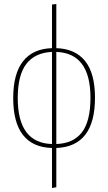

<svg xmlns="http://www.w3.org/2000/svg" viewBox="-20 -756 548 972"><path d="M460.9 -261.2Q460.9 -14.2 265.1 -6.8V191.9L243.2 195.8V-6.8Q46.9 -12.7 46.9 -259.8Q46.9 -382.8 96.7 -446Q146.5 -509.3 243.2 -512.2V-732.9L265.1 -735.8V-512.2Q360.8 -509.3 410.9 -447Q460.9 -384.8 460.9 -261.2ZM265.1 -26.9Q351.1 -29.8 394.5 -85.9Q438 -142.1 438 -261.2Q438 -486.8 265.1 -493.2ZM69.8 -259.8Q69.8 -31.7 243.2 -26.9V-493.2Q157.2 -489.3 113.5 -432.6Q69.8 -376 69.8 -259.8Z"/></svg>

Font: Fira Sans Compressed Thin
Style: Regular
Weight: 100
Width: 1
Designer: Carrois Corporate & Edenspiekermann AG
Foundry: Carrois Corporate GbR & Edenspiekermann AG
Version: Version 4.203;PS 004.203;hotconv 1.0.88;makeotf.lib2.5.64775